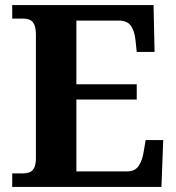

<svg xmlns="http://www.w3.org/2000/svg" viewBox="-20 -734 693 754"><path d="M28 0V-53H70Q83.7 -53 95.2 -57Q106.7 -61.1 113.8 -74Q121 -87 121 -113V-596Q121 -624.9 114.3 -638.4Q107.6 -652 96.3 -656.5Q85 -661 70 -661H28V-714H583L587 -530H517L512 -577Q508 -614 493.5 -633.5Q479 -653 448 -653H280V-403H517V-343H280V-61H480Q510 -61 524.5 -82.5Q539 -104 544 -137L552 -184H621L614 0Z"/></svg>

Font: Noto Serif Kannada
Style: Regular
Weight: 400
Designer: Universal Thirst, Indian Type Foundry and the Monotype Design Team
Foundry: Monotype Imaging Inc.
Version: Version 2.003